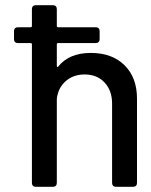

<svg xmlns="http://www.w3.org/2000/svg" viewBox="-20 -720 582 740"><path d="M508 -340V-15Q508 -8 504 -4Q500 0 493 0H427Q420 0 416 -4Q412 -8 412 -15V-321Q412 -371 383 -402Q354 -433 306 -433Q263 -433 233.5 -407.5Q204 -382 199 -339V-15Q199 -8 195 -4Q191 0 184 0H118Q111 0 107 -4Q103 -8 103 -15V-549Q103 -554 98 -554H49Q42 -554 38 -558Q34 -562 34 -569V-600Q34 -607 38 -611Q42 -615 49 -615H98Q103 -615 103 -620V-685Q103 -692 107 -696Q111 -700 118 -700H184Q191 -700 195 -696Q199 -692 199 -685V-620Q199 -615 204 -615H349Q356 -615 360 -611Q364 -607 364 -600V-569Q364 -562 360 -558Q356 -554 349 -554H204Q199 -554 199 -549V-466Q199 -463 201 -462Q203 -461 204 -463Q246 -516 330 -516Q412 -516 460 -468.5Q508 -421 508 -340Z"/></svg>

Font: Barlow_Medium_SS
Style: Regular
Weight: 500
Designer: Jeremy Tribby
Foundry: Jeremy Tribby
Version: Version 1.101 August 23, 2024